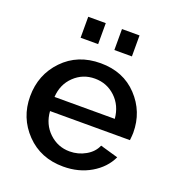

<svg xmlns="http://www.w3.org/2000/svg" viewBox="-134 -831 862 946"><g transform="rotate(20 297.5 -358.0)"><path d="M167 -616V-726H259V-616ZM344 -616V-726H436V-616ZM303 10Q184 10 108 -69Q32 -148 32 -260Q32 -374 108 -453Q184 -532 304 -532Q423 -532 497 -453.5Q571 -375 571 -265Q571 -252 568 -225H149Q154 -157 199.5 -114Q245 -71 307 -71Q352 -71 390.5 -93Q429 -115 444 -151L538 -124Q510 -64 447 -27Q384 10 303 10ZM146 -298H462Q456 -366 411 -408.5Q366 -451 303 -451Q240 -451 195 -408Q150 -365 146 -298Z"/></g></svg>

Font: Raleway-v4020 SemiBold
Style: Regular
Weight: 600
Designer: Matt McInerney, Pablo Impallari, Rodrigo Fuenzalida
Foundry: Matt McInerney, Pablo Impallari, Rodrigo Fuenzalida
Version: Version 4.020;PS 004.020;hotconv 1.0.88;makeotf.lib2.5.64775